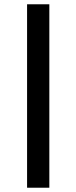

<svg xmlns="http://www.w3.org/2000/svg" viewBox="-20 -797 357 897"><path d="M106.5 80V-777H210.5V80Z"/></svg>

Font: Spline Sans Medium
Style: Regular
Weight: 500
Designer: Eben Sorkin, Mirko Velimirovic
Foundry: Sorkin Type
Version: Version 1.000; ttfautohint (v1.8.3)